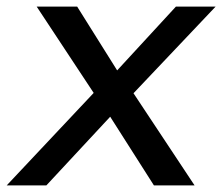

<svg xmlns="http://www.w3.org/2000/svg" viewBox="-32 -559 670 579"><path d="M107.9 0 300.3 -207 432.1 0H554.7L370.6 -277.8L618.2 -539.1H498.5L321.3 -346.7L200.7 -539.1H78.6L250.5 -278.8L-11.7 0Z"/></svg>

Font: Winston
Style: Italic
Weight: 400
Italic angle: -8.13011°
Designer: Vernon Adams, Kim Jin-seong, David Berlow, Cristiano Sobral
Foundry: The Winston Project Authors
Version: Version 3.004